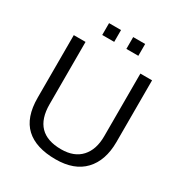

<svg xmlns="http://www.w3.org/2000/svg" viewBox="-207 -1056 1150 1216"><g transform="rotate(30 368.0 -448.0)"><path d="M374.5 11Q230.5 11 156.2 -57.8Q82 -126.5 82 -270.5V-728H168V-273Q168 -61.5 373.5 -61.5Q468 -61.5 518.5 -116.8Q569 -172 569 -269.5V-728H654.5V-275.5Q654 -140.5 582.2 -64.8Q510.5 11 374.5 11ZM414 -819V-905.5H501.5V-819ZM237.5 -819V-905.5H325V-819Z"/></g></svg>

Font: Mooli
Style: Regular
Weight: 400
Designer: Vernon Adams
Foundry: Vernon Adams
Version: Version 1.000; ttfautohint (v1.8.4.7-5d5b);gftools[0.9.33]